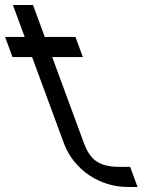

<svg xmlns="http://www.w3.org/2000/svg" viewBox="-260 -724 595 764"><path d="M-52.3 -497 74.9 -152C101 -84 137.9 -60 217.9 -60H257.9L287.4 20H247.4C137.4 20 34.3 -48 -5.1 -152L-132.3 -497H-170.3H-210.3L-239.8 -577H-199.8H-161.8L-193.9 -664L-208.6 -704H-128.6L-113.9 -664L-81.8 -577H0.2H40.2L69.7 -497H29.7Z"/></svg>

Font: Nordica Plus
Style: NordicaClassicLightOpObl
Weight: 300
Version: Version 1.01